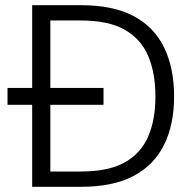

<svg xmlns="http://www.w3.org/2000/svg" viewBox="-20 -720 741 740"><path d="M9 -316V-381H379V-316ZM104 0V-700H292Q416 -700 495 -658Q574 -616 612.5 -537Q651 -458 651 -348Q651 -240 612.5 -162Q574 -84 495 -42Q416 0 292 0ZM174 -59H292Q398 -59 460.5 -94Q523 -129 551 -193.5Q579 -258 579 -348Q579 -439 551 -504.5Q523 -570 460.5 -605.5Q398 -641 292 -641H174Z"/></svg>

Font: DM Sans 12pt Light
Style: Regular
Weight: 300
Version: Version 4.004;gftools[0.9.30]